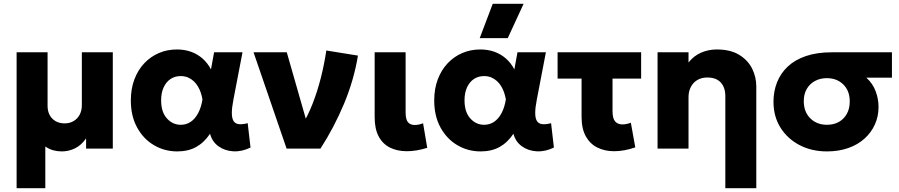

<svg xmlns="http://www.w3.org/2000/svg" viewBox="-20 -787 4764 1017"><path d="M68 210V-510H232V-227Q232 -184 257 -158.8Q282 -133.5 323 -133.5Q349.5 -133.5 370 -145.8Q390.5 -158 402 -179.5Q413.5 -201 413.5 -229.5V-510H577.5V0H436V-54Q411 -18 377.8 -1.5Q344.5 15 307 15Q283.5 15 261.2 8.8Q239 2.5 220 -11V210Z M919 15Q851.5 15 795.5 -18Q739.5 -51 706.2 -111.8Q673 -172.5 673 -255Q673 -317 692 -367Q711 -417 744.5 -452.2Q778 -487.5 822 -506.2Q866 -525 917 -525Q957.5 -525 991.8 -512.8Q1026 -500.5 1052.8 -477Q1079.5 -453.5 1097.5 -419.5L1114 -510H1264.5L1216.5 -260Q1208 -217 1208 -189Q1208 -161 1216.8 -146.5Q1225.5 -132 1244.2 -129.5Q1263 -127 1292 -134.5L1307 -5.5Q1261 17 1216 14.5Q1171 12 1137.5 -12Q1104 -36 1092.5 -78.5Q1061.5 -32 1019.2 -8.5Q977 15 919 15ZM937.5 -126Q966.5 -126 989.8 -141.5Q1013 -157 1029.2 -187Q1045.5 -217 1052.5 -260.5Q1049.5 -277.5 1043.8 -295.2Q1038 -313 1028.5 -329Q1019 -345 1005.8 -357.2Q992.5 -369.5 975.5 -376.8Q958.5 -384 937 -384Q906.5 -384 883.2 -368.5Q860 -353 846.8 -324.2Q833.5 -295.5 833.5 -256Q833.5 -193.5 864 -159.8Q894.5 -126 937.5 -126Z M1498 0 1323 -510H1499L1619 -91L1580.5 -125Q1611 -174 1636.2 -238.8Q1661.5 -303.5 1679.8 -376Q1698 -448.5 1708.5 -519.5L1876 -492.5Q1854.5 -362 1801.8 -236.2Q1749 -110.5 1677.5 0Z M2135.5 14Q2084.5 14 2046 -5Q2007.5 -24 1986 -64Q1964.5 -104 1964.5 -166.5V-510H2128.5V-192Q2128.5 -154.5 2140.8 -139.8Q2153 -125 2177 -125Q2187 -125 2198 -127.2Q2209 -129.5 2221 -134L2243 -4Q2214.5 5 2187.2 9.5Q2160 14 2135.5 14Z M2526 15Q2458.5 15 2402.5 -18Q2346.5 -51 2313.2 -111.8Q2280 -172.5 2280 -255Q2280 -317 2299 -367Q2318 -417 2351.5 -452.2Q2385 -487.5 2429 -506.2Q2473 -525 2524 -525Q2564.5 -525 2598.8 -512.8Q2633 -500.5 2659.8 -477Q2686.5 -453.5 2704.5 -419.5L2721 -510H2871.5L2823.5 -260Q2815 -217 2815 -189Q2815 -161 2823.8 -146.5Q2832.5 -132 2851.2 -129.5Q2870 -127 2899 -134.5L2914 -5.5Q2868 17 2823 14.5Q2778 12 2744.5 -12Q2711 -36 2699.5 -78.5Q2668.5 -32 2626.2 -8.5Q2584 15 2526 15ZM2544.5 -126Q2573.5 -126 2596.8 -141.5Q2620 -157 2636.2 -187Q2652.5 -217 2659.5 -260.5Q2656.5 -277.5 2650.8 -295.2Q2645 -313 2635.5 -329Q2626 -345 2612.8 -357.2Q2599.5 -369.5 2582.5 -376.8Q2565.5 -384 2544 -384Q2513.5 -384 2490.2 -368.5Q2467 -353 2453.8 -324.2Q2440.5 -295.5 2440.5 -256Q2440.5 -193.5 2471 -159.8Q2501.5 -126 2544.5 -126ZM2521 -585 2590 -767H2753.5L2669.5 -585Z M3233 14Q3183 14 3144 -5.5Q3105 -25 3082.8 -65.2Q3060.5 -105.5 3060.5 -168V-370.5H2933.5V-510H3376V-370.5H3224.5V-198.5Q3224.5 -159.5 3238.2 -143.8Q3252 -128 3277 -128Q3287.5 -128 3298.5 -130.2Q3309.5 -132.5 3321.5 -137L3345 -6.5Q3316.5 3.5 3288 8.8Q3259.5 14 3233 14Z M3822 210V-277.5Q3822 -323.5 3797.8 -350Q3773.5 -376.5 3726.5 -376.5Q3696.5 -376.5 3674.2 -363.5Q3652 -350.5 3639.5 -326.8Q3627 -303 3627 -272.5V0H3463V-510H3627V-456Q3655.5 -492 3694.5 -508.5Q3733.5 -525 3776.5 -525Q3848.5 -525 3895 -496.8Q3941.5 -468.5 3963.8 -423.8Q3986 -379 3986 -329V210Z M4360 15Q4279.5 15 4215.5 -18.2Q4151.5 -51.5 4114.2 -110.8Q4077 -170 4077 -248.5Q4077 -303.5 4096 -351.2Q4115 -399 4153 -434.8Q4191 -470.5 4249.2 -490.2Q4307.5 -510 4386 -510H4704.5V-375.5H4569Q4603 -344.5 4618.2 -303.8Q4633.5 -263 4633.5 -220.5Q4633.5 -170.5 4614.2 -127.8Q4595 -85 4559.2 -52.8Q4523.5 -20.5 4473 -2.8Q4422.5 15 4360 15ZM4360.5 -126Q4396 -126 4423 -141Q4450 -156 4465.5 -183.8Q4481 -211.5 4481 -249.5Q4481 -306 4447 -339.5Q4413 -373 4359.5 -373Q4324.5 -373 4297 -358.2Q4269.5 -343.5 4253.5 -316.2Q4237.5 -289 4237.5 -251.5Q4237.5 -194.5 4272 -160.2Q4306.5 -126 4360.5 -126Z"/></svg>

Font: Geologica Thin Roman
Style: Bold
Weight: 700
Version: Version 1.010;gftools[0.9.28]